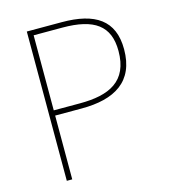

<svg xmlns="http://www.w3.org/2000/svg" viewBox="-107 -893 787 887"><g transform="rotate(-15 286.5 -450.0)"><path d="M270 -807H103V-93H129V-398H256C414 -398 516 -457 516 -612C516 -751 429 -807 270 -807ZM266 -782C418 -782 489 -732 489 -611C489 -465 394 -423 254 -423H129V-782Z"/></g></svg>

Font: Noto Sans Telugu UI Thin
Style: Regular
Weight: 100
Designer: Jelle Bosma - Monotype Design Team
Foundry: Monotype Imaging Inc.
Version: Version 2.005